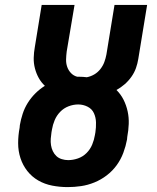

<svg xmlns="http://www.w3.org/2000/svg" viewBox="-20 -755 640 783"><path d="M256 8Q224 8 193 2Q162 -4 136 -19Q110 -34 91.5 -57.5Q73 -81 63.5 -110Q54 -139 54 -171Q54 -203 60 -234L61 -245Q65 -268 72.5 -291Q80 -314 93 -335Q106 -356 124 -374Q142 -392 163 -405Q148 -419 138 -437Q128 -455 122.5 -476Q117 -497 117.5 -519Q118 -541 122 -563L150 -735H284L252 -545Q250 -529 249.5 -513Q249 -497 254 -482.5Q259 -468 269.5 -457Q280 -446 295 -442Q297 -442 299.5 -442Q302 -442 304 -442Q311 -442 318.5 -441.5Q326 -441 334 -440Q350 -443 364.5 -451.5Q379 -460 389.5 -473.5Q400 -487 405.5 -502Q411 -517 414 -533L447 -735H580L544 -515Q541 -496 534.5 -477.5Q528 -459 516 -442Q504 -425 488.5 -411.5Q473 -398 455 -388Q473 -370 484 -348Q495 -326 500.5 -301Q506 -276 505 -249.5Q504 -223 499 -197L498 -186Q493 -159 483 -132Q473 -105 456 -81.5Q439 -58 415.5 -40Q392 -22 365 -11Q338 0 310.5 4Q283 8 256 8ZM258 -102Q278 -102 298 -109Q318 -116 333 -131Q348 -146 356 -165.5Q364 -185 367 -204L369 -215Q372 -235 371.5 -255.5Q371 -276 363 -293.5Q355 -311 337 -320Q319 -329 299 -329Q279 -329 259.5 -321.5Q240 -314 225.5 -299Q211 -284 203 -265Q195 -246 192 -227L190 -216Q188 -203 187 -189.5Q186 -176 188 -163Q190 -150 195.5 -138.5Q201 -127 210 -118.5Q219 -110 232 -106Q245 -102 258 -102Z"/></svg>

Font: Iosevka Slab XBdExObl
Style: Regular
Weight: 800
Width: 7
Italic angle: -9°
Monospace: yes
Designer: Belleve Invis
Foundry: Belleve Invis
Version: Version 11.1.0; ttfautohint (v1.8.3)